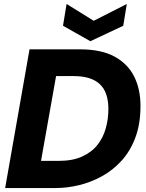

<svg xmlns="http://www.w3.org/2000/svg" viewBox="-20 -949 736 969"><path d="M129 -700H384Q490 -700 557 -664Q624 -628 656.5 -564Q689 -500 689 -414Q689 -324 663.5 -255.5Q638 -187 594 -138.5Q550 -90 494.5 -59.5Q439 -29 379 -14.5Q319 0 261 0H6ZM275 -137Q346 -137 394.5 -159Q443 -181 472 -218Q501 -255 514 -302Q527 -349 527 -399Q527 -484 483.5 -524.5Q440 -565 352 -565H263L187 -137ZM436 -741 298 -819 316 -929 453 -844 620 -929 602 -819Z"/></svg>

Font: Rethink Sans ExtraBold
Style: Italic
Weight: 800
Italic angle: -10°
Designer: The Rethink Sans project authors (Hans Thiessen). DM Sans designed by Colophon Foundry.
Foundry: Rethink Communications LLC
Version: Version 1.001